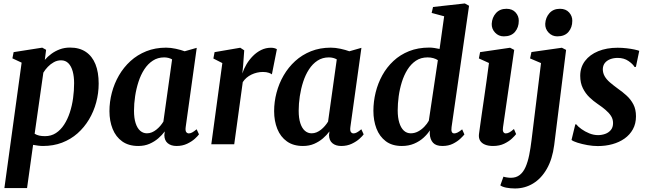

<svg xmlns="http://www.w3.org/2000/svg" viewBox="-20 -837 3758 1114"><path d="M5.5 254 105.5 -473.5 52 -498.5 59 -534.5 225 -560.5 247.5 -548 240 -489.5Q255.5 -508 277.5 -524.2Q299.5 -540.5 326.8 -550.8Q354 -561 386.5 -561Q441 -561 478 -536Q515 -511 533.8 -464.5Q552.5 -418 552.5 -352Q552.5 -296.5 538.2 -243.2Q524 -190 496.5 -144Q469 -98 429.8 -63.2Q390.5 -28.5 340 -9.2Q289.5 10 229.5 10Q216 10 201 8Q186 6 172 3.5L137 254ZM181 -61Q193 -53.5 207.8 -50.2Q222.5 -47 241 -47Q277 -47 304.5 -65Q332 -83 352 -113.8Q372 -144.5 385 -184Q398 -223.5 404 -267.2Q410 -311 410 -354Q410 -393 401.8 -423Q393.5 -453 376.8 -470Q360 -487 334.5 -487Q312 -487 292.5 -476.2Q273 -465.5 257.5 -449.2Q242 -433 231.5 -415.5Z M1057.5 -100.5Q1054.5 -79.5 1060.2 -71.2Q1066 -63 1076 -63Q1084.5 -63 1095 -68.5Q1105.5 -74 1121 -87L1134.5 -57.5Q1128.5 -48.5 1110.8 -32.2Q1093 -16 1065.8 -3Q1038.5 10 1004.5 10Q972.5 10 953.2 -6Q934 -22 933.5 -53L936 -74.5Q920.5 -53.5 898.2 -34.2Q876 -15 847.2 -2.5Q818.5 10 782 10Q726.5 10 689.2 -16.5Q652 -43 633.5 -89Q615 -135 615 -192Q615 -246 629 -299.2Q643 -352.5 670.2 -399.5Q697.5 -446.5 737.2 -482.8Q777 -519 829 -539.8Q881 -560.5 943.5 -560.5Q970.5 -560.5 1000.2 -554Q1030 -547.5 1051.5 -539.5L1121.5 -559.5ZM978.5 -492.5Q969 -498 957.2 -501Q945.5 -504 932.5 -504Q895.5 -504 866.8 -485.2Q838 -466.5 817.2 -434.5Q796.5 -402.5 783.5 -362.2Q770.5 -322 764 -278.8Q757.5 -235.5 757.5 -194.5Q757.5 -151.5 767 -122.2Q776.5 -93 793.5 -78.2Q810.5 -63.5 832.5 -63.5Q847.5 -63.5 861.2 -69.2Q875 -75 887.2 -84.8Q899.5 -94.5 909.8 -106.5Q920 -118.5 928 -131.5Z M1206 0 1270 -471 1218 -497.5 1225 -534.5 1374 -560 1397 -545 1390.5 -455 1386 -410.5Q1394.5 -437.5 1410.2 -464Q1426 -490.5 1447.5 -512.2Q1469 -534 1495.5 -547Q1522 -560 1552.5 -560Q1564.5 -560 1573.5 -557.2Q1582.5 -554.5 1586.5 -551.5L1557.5 -405.5Q1553.5 -409.5 1539.8 -414.5Q1526 -419.5 1505 -419.5Q1488 -419.5 1471 -415.5Q1454 -411.5 1438.5 -404Q1423 -396.5 1410.2 -385.5Q1397.5 -374.5 1388.5 -360.5L1339 0Z M2013 -100.5Q2010 -79.5 2015.8 -71.2Q2021.5 -63 2031.5 -63Q2040 -63 2050.5 -68.5Q2061 -74 2076.5 -87L2090 -57.5Q2084 -48.5 2066.2 -32.2Q2048.5 -16 2021.2 -3Q1994 10 1960 10Q1928 10 1908.8 -6Q1889.5 -22 1889 -53L1891.5 -74.5Q1876 -53.5 1853.8 -34.2Q1831.5 -15 1802.8 -2.5Q1774 10 1737.5 10Q1682 10 1644.8 -16.5Q1607.5 -43 1589 -89Q1570.5 -135 1570.5 -192Q1570.5 -246 1584.5 -299.2Q1598.5 -352.5 1625.8 -399.5Q1653 -446.5 1692.8 -482.8Q1732.5 -519 1784.5 -539.8Q1836.5 -560.5 1899 -560.5Q1926 -560.5 1955.8 -554Q1985.5 -547.5 2007 -539.5L2077 -559.5ZM1934 -492.5Q1924.5 -498 1912.8 -501Q1901 -504 1888 -504Q1851 -504 1822.2 -485.2Q1793.5 -466.5 1772.8 -434.5Q1752 -402.5 1739 -362.2Q1726 -322 1719.5 -278.8Q1713 -235.5 1713 -194.5Q1713 -151.5 1722.5 -122.2Q1732 -93 1749 -78.2Q1766 -63.5 1788 -63.5Q1803 -63.5 1816.8 -69.2Q1830.5 -75 1842.8 -84.8Q1855 -94.5 1865.2 -106.5Q1875.5 -118.5 1883.5 -131.5Z M2600 -99.5Q2597.5 -81.5 2601.2 -72.2Q2605 -63 2615.5 -63Q2624 -63 2634.5 -68Q2645 -73 2661.5 -86.5L2674.5 -57Q2668 -48.5 2651.2 -32.5Q2634.5 -16.5 2608.2 -3.2Q2582 10 2547 10Q2510 10 2492.8 -8.5Q2475.5 -27 2473.5 -60.5L2474 -80.5Q2460.5 -59 2437.5 -38Q2414.5 -17 2382.8 -3.5Q2351 10 2311.5 10Q2255 10 2218.5 -17.5Q2182 -45 2164.2 -91.2Q2146.5 -137.5 2146.5 -194Q2146.5 -247.5 2159.5 -300.5Q2172.5 -353.5 2198.2 -400.2Q2224 -447 2262.8 -483.2Q2301.5 -519.5 2353.5 -540.2Q2405.5 -561 2471 -561Q2485 -561 2500.8 -558.5Q2516.5 -556 2530.5 -553L2557 -742.5L2484.5 -762L2492.5 -796.5L2677 -817L2701.5 -803.5ZM2520.5 -488Q2509 -495.5 2493.8 -499.8Q2478.5 -504 2461 -504Q2422 -504 2393.2 -484.8Q2364.5 -465.5 2344.2 -433.2Q2324 -401 2311.5 -360.8Q2299 -320.5 2293.2 -278Q2287.5 -235.5 2287.5 -196.5Q2287.5 -155 2296.8 -125Q2306 -95 2323 -79.2Q2340 -63.5 2363.5 -63.5Q2385.5 -63.5 2405.8 -74.2Q2426 -85 2442.2 -102Q2458.5 -119 2468 -136.5Z M2840.5 10Q2813 10 2793.8 2Q2774.5 -6 2765.5 -21.2Q2756.5 -36.5 2759 -58.5Q2761.5 -78 2766 -109.5Q2770.5 -141 2776.2 -181.8Q2782 -222.5 2789 -269.5Q2796 -316.5 2803 -367.8Q2810 -419 2817 -471.5L2758.5 -498L2765.5 -534.5L2939.5 -560L2963.5 -547.5L2898.5 -98.5Q2895.5 -80.5 2900.2 -71.8Q2905 -63 2914.5 -63Q2924 -63 2934.8 -68.5Q2945.5 -74 2962 -88.5L2974.5 -59Q2968 -50 2950.8 -33.5Q2933.5 -17 2905.8 -3.5Q2878 10 2840.5 10ZM2903 -626Q2873 -626 2852.5 -647.8Q2832 -669.5 2833 -699Q2835 -735.5 2857.5 -760.8Q2880 -786 2918.5 -786Q2952.5 -786 2971.5 -764.8Q2990.5 -743.5 2990 -716Q2990 -678 2968 -652Q2946 -626 2903 -626Z M3195.5 4.5Q3185 86 3153 142.2Q3121 198.5 3073.2 227.5Q3025.5 256.5 2968 256.5Q2941 256.5 2917.2 251.8Q2893.5 247 2883 238.5L2901 188Q2908 190.5 2921 192.5Q2934 194.5 2944.5 194.5Q2975 194.5 2995.8 178Q3016.5 161.5 3029.5 131.8Q3042.5 102 3050.5 62.2Q3058.5 22.5 3064 -24L3119 -471L3055.5 -498L3063.5 -535L3240 -560L3264.5 -547.5ZM3213.5 -626Q3183.5 -626 3163 -647.8Q3142.5 -669.5 3143.5 -699Q3145.5 -735.5 3168 -760.8Q3190.5 -786 3229 -786Q3263 -786 3282 -764.8Q3301 -743.5 3300.5 -716Q3300.5 -678 3278.5 -652Q3256.5 -626 3213.5 -626Z M3669.5 -448.5H3661.5Q3652.5 -465 3626.5 -483Q3600.5 -501 3564 -501Q3540.5 -501 3521.2 -493.8Q3502 -486.5 3490.2 -472.5Q3478.5 -458.5 3477.5 -436.5Q3477.5 -414 3488 -395.2Q3498.5 -376.5 3518.5 -359.2Q3538.5 -342 3564.5 -323Q3592.5 -303.5 3616.2 -281.8Q3640 -260 3655 -231.2Q3670 -202.5 3670 -162Q3670 -119.5 3652.2 -87.2Q3634.5 -55 3603.8 -33.2Q3573 -11.5 3533.2 -0.5Q3493.5 10.5 3448.5 10.5Q3419.5 10.5 3387.8 4.8Q3356 -1 3330.8 -9Q3305.5 -17 3296 -25L3318 -115.5H3323.5Q3333.5 -102.5 3353.8 -88Q3374 -73.5 3399.2 -63.2Q3424.5 -53 3450 -53Q3471 -53 3491 -60Q3511 -67 3524 -82.5Q3537 -98 3537 -123Q3537 -146 3525 -164.5Q3513 -183 3492.5 -200.2Q3472 -217.5 3446 -235Q3423 -250.5 3400 -272.5Q3377 -294.5 3361.8 -325.2Q3346.5 -356 3346.5 -397Q3346.5 -446.5 3374.2 -483.2Q3402 -520 3451 -540Q3500 -560 3563.5 -560Q3589.5 -560 3615.2 -557Q3641 -554 3660.8 -549.8Q3680.5 -545.5 3689 -542Z"/></svg>

Font: Merriweather 36pt
Style: Bold Italic
Weight: 700
Italic angle: -7.8°
Version: Version 2.101